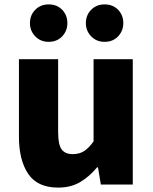

<svg xmlns="http://www.w3.org/2000/svg" viewBox="-20 -838 694 872"><path d="M244 14Q150 14 108 -48.5Q66 -111 66 -217V-569H244V-239Q244 -181 260 -159.5Q276 -138 310 -138Q340 -138 361.5 -151.5Q383 -165 405 -196V-569H583V0H438L425 -78H421Q386 -36 344 -11Q302 14 244 14ZM201 -648Q164 -648 140 -673Q116 -698 116 -733Q116 -769 140 -793.5Q164 -818 201 -818Q239 -818 262.5 -793.5Q286 -769 286 -733Q286 -698 262.5 -673Q239 -648 201 -648ZM455 -648Q418 -648 394 -673Q370 -698 370 -733Q370 -769 394 -793.5Q418 -818 455 -818Q493 -818 516.5 -793.5Q540 -769 540 -733Q540 -698 516.5 -673Q493 -648 455 -648Z"/></svg>

Font: Noto Sans SC Black
Style: Regular
Weight: 900
Designer: Ryoko NISHIZUKA  (kana, bopomofo & ideographs); Paul D. Hunt (Latin, Greek & Cyrillic); Sandoll Communications , Soo-you
Foundry: Adobe
Version: Version 2.004-H2;hotconv 1.0.118;makeotfexe 2.5.65603